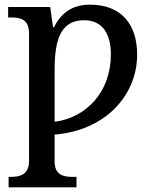

<svg xmlns="http://www.w3.org/2000/svg" viewBox="-20 -566 663 826"><path d="M17 240H309V195H293C253 195 215 187 215 129V13C432 -4 570 -155 570 -331C570 -461 502 -546 367 -546C289 -546 242 -508 212 -449H208L196 -536H15V-491H27C69 -491 105 -482 105 -422V125C105 186 66 195 26 195H17ZM215 -42V-268C215 -404 246 -479 342 -479C424 -479 457 -416 457 -332C457 -171 352 -60 215 -42Z"/></svg>

Font: Noto Serif Medium
Style: Regular
Weight: 500
Designer: Monotype Design Team
Foundry: Monotype Imaging Inc.
Version: Version 2.013